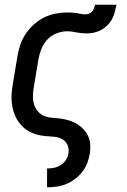

<svg xmlns="http://www.w3.org/2000/svg" viewBox="-20 -581 540 816"><path d="M180 215V135H181Q195 135 210 132Q225 129 238.5 120.5Q252 112 260.5 98Q269 84 271 70Q274 50 266 33.5Q258 17 242 9Q226 1 206.5 0Q187 -1 168.5 -3Q150 -5 132 -10.5Q114 -16 99 -25Q84 -34 72 -47Q60 -60 51 -75.5Q42 -91 37 -108.5Q32 -126 30 -144.5Q28 -163 29.5 -182Q31 -201 34 -221L54 -341Q58 -365 66 -389.5Q74 -414 88.5 -436Q103 -458 123.5 -476.5Q144 -495 167 -506.5Q190 -518 215.5 -523Q241 -528 265 -528Q275 -528 285 -527.5Q295 -527 304 -525.5Q313 -524 322.5 -522Q332 -520 342 -520Q350 -520 358 -523Q366 -526 371.5 -532Q377 -538 379.5 -546Q382 -554 384 -561H475Q472 -546 468 -530.5Q464 -515 456.5 -500.5Q449 -486 437 -474Q425 -462 410.5 -454Q396 -446 380 -442.5Q364 -439 349 -439Q338 -439 327.5 -440Q317 -441 306.5 -443Q296 -445 286 -446.5Q276 -448 265 -448Q242 -448 219.5 -439Q197 -430 180.5 -412Q164 -394 155.5 -372Q147 -350 143 -327L123 -207Q120 -189 120 -170.5Q120 -152 125.5 -135.5Q131 -119 143 -105.5Q155 -92 171.5 -86.5Q188 -81 207 -80Q226 -79 244 -76Q262 -73 278.5 -67.5Q295 -62 310 -52.5Q325 -43 336.5 -30Q348 -17 355 -1.5Q362 14 363.5 32.5Q365 51 362 70Q359 90 351.5 110Q344 130 331 147.5Q318 165 300.5 178.5Q283 192 263 200.5Q243 209 222 212Q201 215 181 215Z"/></svg>

Font: Iosevka SS18 Medium
Style: Italic
Weight: 500
Italic angle: -9°
Monospace: yes
Designer: Belleve Invis
Foundry: Belleve Invis
Version: Version 25.1.1; ttfautohint (v1.8.4)